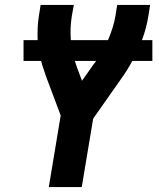

<svg xmlns="http://www.w3.org/2000/svg" viewBox="-20 -755 640 775"><path d="M177 0 225 -289 166 -446Q161 -462 155.5 -477.5Q150 -493 146 -509H75V-593H132Q131 -617 132 -641.5Q133 -666 137 -691L144 -735H278L270 -691Q266 -666 265 -641.5Q264 -617 266 -593H416Q426 -617 434 -641.5Q442 -666 446 -691L453 -735H586L579 -691Q575 -666 568.5 -641.5Q562 -617 553 -593H595V-509H514Q504 -490 492 -471Q480 -452 467 -434L356 -276L310 0ZM311 -429 359 -497Q362 -500 364 -503Q366 -506 368 -509H282Q284 -503 286 -497Q288 -491 290 -485Z"/></svg>

Font: Iosevka Curly XBdExObl
Style: Regular
Weight: 800
Width: 7
Italic angle: -9°
Monospace: yes
Designer: Belleve Invis
Foundry: Belleve Invis
Version: Version 11.1.0; ttfautohint (v1.8.3)